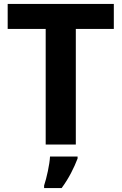

<svg xmlns="http://www.w3.org/2000/svg" viewBox="-20 -734 617 975"><path d="M365 0V-587H558V-714H19V-587H212V0ZM374 71V61H234C232 101 217 169 204 208V221H293C330 171 356 118 374 71Z"/></svg>

Font: Noto Sans Lao UI
Style: Bold
Weight: 700
Designer: Monotype Design Team
Foundry: Monotype Imaging Inc.
Version: Version 2.000